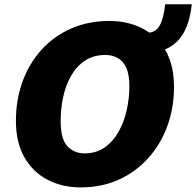

<svg xmlns="http://www.w3.org/2000/svg" viewBox="-20 -846 899 880"><path d="M655 -696Q693.5 -696 712 -729.2Q730.5 -762.5 737 -826.5H859Q846.5 -709 790.8 -655Q735 -601 635 -601ZM349 13Q266.5 13 199.2 -21.5Q132 -56 92.5 -124Q53 -192 53 -292Q53 -389.5 83.5 -472.8Q114 -556 170.5 -618.2Q227 -680.5 305.8 -715.2Q384.5 -750 481 -750Q565 -750 632 -716Q699 -682 738.2 -615Q777.5 -548 777.5 -448.5Q777.5 -351.5 746.8 -267.8Q716 -184 659 -120.8Q602 -57.5 523.5 -22.2Q445 13 349 13ZM367 -143Q421 -143 460 -170.5Q499 -198 524 -243Q549 -288 561 -342.2Q573 -396.5 573 -450.5Q573 -505.5 558 -536.8Q543 -568 518.2 -581Q493.5 -594 463 -594Q408.5 -594 369.5 -568Q330.5 -542 305.8 -498.5Q281 -455 269.5 -401.5Q258 -348 258 -292.5Q258 -207.5 289.5 -175.2Q321 -143 367 -143Z"/></svg>

Font: Epilogue Black
Style: Italic
Weight: 900
Italic angle: -12°
Designer: Tyler Finck
Foundry: Etcetera Type Co
Version: Version 2.111